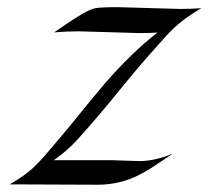

<svg xmlns="http://www.w3.org/2000/svg" viewBox="-20 -507 574 528"><path d="M303.7 -487.3 475.6 -482.4Q504.4 -482.4 533.7 -484.4Q507.8 -469.7 482.9 -450.7Q458 -431.6 436.3 -407.5Q414.6 -383.3 385 -349.9Q355.5 -316.4 319.6 -272.2Q283.7 -228 251.5 -189.9Q219.2 -151.9 191.2 -121.3Q163.1 -90.8 127.9 -66.4H289.6Q289.6 -66.4 363.3 -64Q405.8 -64 455.1 -84.5Q428.7 -66.9 405.8 -51.5Q382.8 -36.1 359.4 -24.4Q307.6 1 248.3 1Q189 1 128.4 0.5Q67.9 0 6.8 0Q50.3 -25.4 71.3 -45.7Q92.3 -65.9 105.7 -81.8Q119.1 -97.7 144 -127Q168.9 -156.2 201.2 -196.3Q233.4 -236.3 266.6 -275.4Q342.8 -363.3 413.1 -417.5Q389.6 -416 365.2 -416L196.3 -420.9Q162.6 -420.9 128.9 -418Q148.9 -432.1 160.9 -439.9Q172.9 -447.8 184.3 -455.3Q195.8 -462.9 206.1 -468.8Q229.5 -482.4 242.2 -484.4Q257.8 -487.3 303.7 -487.3Z"/></svg>

Font: Fondamento
Style: Italic
Weight: 400
Italic angle: -12°
Version: Version 1.000